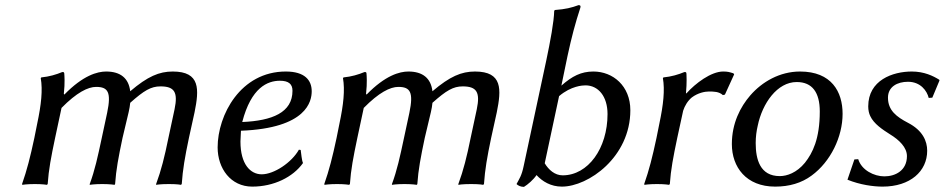

<svg xmlns="http://www.w3.org/2000/svg" viewBox="-20 -718 3685 749"><path d="M458 -180C465 -212 475 -249 482 -281C485 -294 487 -306 488 -317C542 -365 569 -381 606 -381C660 -381 675 -359 661 -292L637 -180C622 -106 609 -54 589 0V3C589 3 604 0 639 0C673 0 686 3 686 3L689 0C693 -57 701 -104 717 -180L739 -280C757 -369 762 -439 654 -439C601 -439 556 -420 488 -362C482 -413 450 -439 394 -439C360 -439 304 -424 231 -349L229 -352C234 -395 231 -427 231 -427C231 -437 229 -437 223 -437C199 -427 172 -419 141 -416L139 -413C147 -367 141 -310 125 -235L114 -180C98 -105 85 -54 66 0L67 3C67 3 85 0 116 0C147 0 163 3 163 3L166 0C170 -57 179 -104 195 -180L220 -297C279 -357 323 -379 355 -379C401 -379 415 -359 398 -278L377 -180C361 -105 350 -54 330 0V3C330 3 348 0 379 0C409 0 427 3 427 3L429 0C433 -57 442 -104 458 -180Z M920 -208C1178 -218 1196 -324 1196 -362C1196 -405 1169 -439 1095 -439C918 -439 829 -269 829 -143C829 -61 880 10 964 10C1048 10 1123 -27 1162 -82C1157 -93 1155 -120 1153 -133L1146 -134C1118 -84 1049 -38 1001 -38C957 -38 918 -77 918 -166C918 -175 920 -200 920 -208ZM1121 -364C1121 -279 1042 -247 925 -242C960 -377 1024 -403 1072 -403C1106 -403 1121 -390 1121 -364Z M1637 -180C1644 -212 1654 -249 1661 -281C1664 -294 1666 -306 1667 -317C1721 -365 1748 -381 1785 -381C1839 -381 1854 -359 1840 -292L1816 -180C1801 -106 1788 -54 1768 0V3C1768 3 1783 0 1818 0C1852 0 1865 3 1865 3L1868 0C1872 -57 1880 -104 1896 -180L1918 -280C1936 -369 1941 -439 1833 -439C1780 -439 1735 -420 1667 -362C1661 -413 1629 -439 1573 -439C1539 -439 1483 -424 1410 -349L1408 -352C1413 -395 1410 -427 1410 -427C1410 -437 1408 -437 1402 -437C1378 -427 1351 -419 1320 -416L1318 -413C1326 -367 1320 -310 1304 -235L1293 -180C1277 -105 1264 -54 1245 0L1246 3C1246 3 1264 0 1295 0C1326 0 1342 3 1342 3L1345 0C1349 -57 1358 -104 1374 -180L1399 -297C1458 -357 1502 -379 1534 -379C1580 -379 1594 -359 1577 -278L1556 -180C1540 -105 1529 -54 1509 0V3C1509 3 1527 0 1558 0C1588 0 1606 3 1606 3L1608 0C1612 -57 1621 -104 1637 -180Z M2194 -500C2210 -574 2224 -627 2244 -688C2246 -695 2244 -698 2237 -698C2210 -688 2186 -682 2145 -679L2142 -676C2141 -633 2127 -558 2111 -482L2023 -71C2015 -32 2006 -21 1995 0C2001 6 2011 11 2024 11C2039 2 2061 -17 2073 -35C2096 -10 2129 10 2172 10C2275 10 2439 -105 2439 -288C2439 -383 2371 -439 2295 -439C2247 -439 2212 -421 2170 -384ZM2105 -81 2161 -343C2208 -383 2253 -385 2264 -385C2314 -385 2350 -342 2350 -273C2350 -139 2274 -34 2175 -34C2144 -34 2120 -56 2105 -81Z M2656 -354C2660 -396 2658 -427 2658 -427C2658 -437 2656 -437 2650 -437C2626 -427 2599 -419 2568 -416L2566 -413C2574 -367 2568 -310 2552 -235L2541 -180C2525 -105 2512 -54 2493 0L2494 3C2494 3 2512 0 2543 0C2574 0 2590 3 2590 3L2593 0C2597 -57 2606 -104 2622 -180L2645 -286C2651 -305 2663 -325 2679 -338C2703 -356 2730 -361 2745 -361C2764 -361 2785 -361 2800 -347L2808 -349L2844 -428L2841 -432C2825 -437 2819 -439 2801 -439C2754 -439 2693 -393 2658 -354Z M2907 -346C2868 -301 2835 -237 2835 -156C2835 -66 2891 10 3004 10C3059 10 3107 -4 3146 -33C3220 -87 3267 -184 3267 -274C3267 -360 3224 -439 3101 -439C3022 -439 2953 -399 2907 -346ZM3088 -398C3149 -398 3178 -357 3178 -283C3178 -176 3150 -121 3120 -83C3088 -44 3050 -31 3022 -31C2945 -31 2928 -96 2928 -160C2928 -184 2931 -207 2936 -228C2954 -315 3012 -398 3088 -398Z M3313 -96 3286 -17C3335 3 3387 10 3423 10C3531 10 3597 -50 3597 -130C3597 -167 3580 -209 3522 -239C3478 -262 3444 -287 3444 -337C3444 -380 3481 -399 3522 -399C3571 -399 3596 -364 3603 -336L3617 -337L3645 -404L3644 -407C3620 -422 3585 -439 3537 -439C3462 -439 3367 -405 3367 -303C3367 -288 3370 -275 3375 -265C3389 -235 3422 -213 3452 -194C3488 -172 3518 -143 3518 -109C3518 -53 3473 -30 3430 -30C3390 -30 3341 -54 3328 -97Z"/></svg>

Font: Libertinus Sans
Style: Italic
Weight: 400
Italic angle: -12°
Designer: Philipp H. Poll, Khaled Hosny
Foundry: Caleb Maclennan
Version: Version 7.050;RELEASE